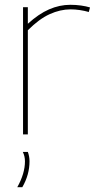

<svg xmlns="http://www.w3.org/2000/svg" viewBox="-20 -560 398 800"><path d="M96 -530V-461Q141 -502 184.5 -521Q228 -540 273 -540Q296 -540 317.5 -537Q339 -534 355 -529L350 -510Q333 -515 313 -518Q293 -521 274 -521Q231 -521 187 -501Q143 -481 96 -434V0H76V-530ZM52 220Q84 163 84 112Q84 91 75 73H96Q99 81 101 91Q103 101 103 112Q103 168 73 220Z"/></svg>

Font: Georama Thin
Style: Regular
Weight: 100
Designer: Jean-Baptiste Levee
Foundry: Production Type
Version: Version 1.000